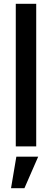

<svg xmlns="http://www.w3.org/2000/svg" viewBox="-20 -770 274 1010"><path d="M63 0V-750H170.5V0ZM38 220 66 54H181L108.5 220Z"/></svg>

Font: Mohave Light SemiBold
Style: Regular
Weight: 600
Version: Version 2.003